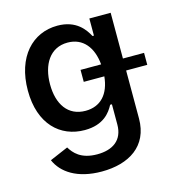

<svg xmlns="http://www.w3.org/2000/svg" viewBox="-112 -652 905 968"><g transform="rotate(-15 340.0 -168.5)"><path d="M301.3 215.8C443.4 215.8 550.8 149.9 550.8 5.9V-244.6H661.1V-307.1H550.8V-545.9H439.5V-456.5H432.1C412.6 -492.2 373.5 -552.7 273.9 -552.7C144 -552.7 45.9 -450.7 45.9 -274.9C45.9 -99.1 145 -8.3 272.5 -8.3C370.6 -8.3 408.7 -61.5 428.2 -98.6H437.5V6.8C437.5 88.9 382.3 126 301.3 126C215.8 126 182.1 84.5 163.1 53.2L67.4 94.2C96.7 162.6 173.3 215.8 301.3 215.8ZM301.3 -101.1C210.4 -101.1 162.1 -171.4 162.1 -276.4C162.1 -378.4 209 -457 301.3 -457C381.8 -457 428.7 -397.5 437 -307.1H329.6V-244.6H437C428.2 -153.8 380.4 -101.1 301.3 -101.1Z"/></g></svg>

Font: Raveo Medium
Style: Regular
Weight: 500
Designer: Jakub Foglar, Rasmus Andersson (Inter)
Foundry: Jakubfoglar.com
Version: Version 1.100;Glyphs 3.2.3 (3260)